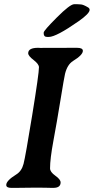

<svg xmlns="http://www.w3.org/2000/svg" viewBox="-20 -913 455 931"><path d="M191.9 -750.5V-754.9Q191.9 -764.6 255.9 -828.6Q319.8 -892.6 339.8 -892.6H354.5Q359.4 -891.6 371.1 -891.6Q382.8 -891.6 407.2 -877Q414.6 -872.6 414.6 -865.2Q414.6 -847.7 361.8 -810.5Q252.4 -733.9 216.8 -733.9H209Q191.9 -733.9 191.9 -750.5ZM168.9 -586.9Q168.9 -602.1 142.8 -622.1Q116.7 -642.1 116.7 -654.8Q116.7 -681.2 164.6 -681.2L175.3 -680.7L353.5 -681.2Q381.8 -681.2 381.8 -666.5Q381.8 -646.5 334 -617.2Q306.6 -600.1 295.4 -555.2Q291 -537.1 273.2 -427.7Q255.4 -318.4 239 -230.5Q222.7 -142.6 222.7 -96.7Q222.7 -79.1 248.3 -61Q273.9 -43 273.9 -28.3Q273.9 -2 238.3 -2H227.1L216.3 -2.4L183.1 -2.9H132.3L56.6 -2H34.7Q10.3 -2 10.3 -16.1Q10.3 -37.1 58.6 -66.9Q85 -83 94.2 -118.4Q103.5 -153.8 136.2 -355Q168.9 -556.2 168.9 -586.9Z"/></svg>

Font: Averia Serif Libre
Style: Bold Italic
Weight: 700
Italic angle: -6.90001°
Version: Version 1.002